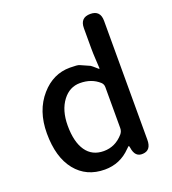

<svg xmlns="http://www.w3.org/2000/svg" viewBox="-145 -906 920 1028"><g transform="rotate(-20 315.0 -392.0)"><path d="M277 13Q172 13 111 -63Q50 -139 50 -275Q50 -404 122 -486Q190 -564 286 -564Q330 -564 340 -559Q367 -547 394 -535Q397 -534 430 -505Q434 -502 434 -507L431 -562Q429 -593 429 -624V-737Q429 -797 487 -797Q544 -797 544 -737V-59Q544 0 497 3Q451 7 443 -51L442 -55Q441 -62 439 -62Q437 -62 425 -50Q364 13 277 13ZM417 -135Q429 -149 429 -168V-401Q429 -418 417 -429Q374 -468 308 -468Q249 -468 210 -417Q169 -363 169 -276Q169 -183 204 -132.5Q239 -82 305 -82Q371 -82 417 -135Z"/></g></svg>

Font: Resource Han Rounded KR Medium
Style: Regular
Weight: 500
Designer: Cyano Hao (round all glyphs); Ryoko NISHIZUKA 西塚涼子 (kana, bopomofo & ideographs); Paul D. Hunt (Latin, Greek & Cyrillic)
Foundry: Cyano Hao
Version: 0.990